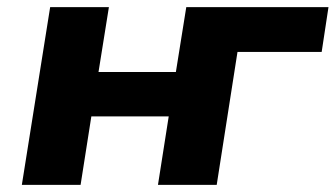

<svg xmlns="http://www.w3.org/2000/svg" viewBox="-20 -516 937 536"><path d="M41 0 120 -496H284L255 -315H471L500 -496H897L878 -371H643L585 0H421L451 -191H235L205 0Z"/></svg>

Font: Nunito Sans 10pt SemiExpanded ExtraBold
Style: Italic
Weight: 800
Width: 6
Italic angle: -9°
Designer: Vernon Adams
Foundry: Vernon Adams
Version: Version 3.101;gftools[0.9.27]